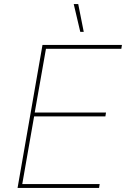

<svg xmlns="http://www.w3.org/2000/svg" viewBox="-20 -920 617 940"><path d="M66 0H465L468 -19H89L147 -350H496L499 -369H150L205 -681H574L577 -700H188ZM373 -764H390L363 -900H341Z"/></svg>

Font: Fixel Display 20240404 Thin
Style: Italic
Weight: 100
Italic angle: -10°
Designer: AlfaBravo + MacPaw
Foundry: Kyrylo Tkachov, Marchela Mozhyna, Serhii Makarenko, Maria Weinstein, Zakhar Kryvoshyya
Version: Version 1.211;Glyphs 3.2 (3225)